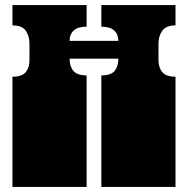

<svg xmlns="http://www.w3.org/2000/svg" viewBox="-20 -736 740 756"><path d="M29 0V-135Q29 -152 29 -156.5Q29 -161 29 -163Q29 -165 29 -171V-172Q29 -179 29 -180.5Q29 -182 29 -187.5Q29 -193 29 -209V-260Q29 -277 29 -281.5Q29 -286 29 -288Q29 -290 29 -296V-297Q29 -304 29 -305.5Q29 -307 29 -312.5Q29 -318 29 -334V-434Q67 -434 81.5 -452Q96 -470 96 -500V-564Q96 -594 81.5 -615Q67 -636 29 -636V-716H321V-631Q287 -631 270.5 -616Q254 -601 254 -575H446Q446 -601 429.5 -616Q413 -631 379 -631V-716H671V-636Q634 -636 619 -615Q604 -594 604 -564V-500Q604 -470 619 -452Q634 -434 671 -434V0H379V-135Q379 -152 379 -156.5Q379 -161 379 -163Q379 -165 379 -171V-172Q379 -179 379 -180.5Q379 -182 379 -187.5Q379 -193 379 -209V-260Q379 -277 379 -281.5Q379 -286 379 -288Q379 -290 379 -296V-297Q379 -304 379 -305.5Q379 -307 379 -312.5Q379 -318 379 -334V-439Q417 -439 431.5 -457Q446 -475 446 -505H254Q254 -475 269 -457Q284 -439 321 -439V0Z"/></svg>

Font: Danfo
Style: Regular
Weight: 400
Designer: Seyi Olusanya, David Udoh, Eyiyemi Adegbite, Mirko Velimirović
Version: Version 1.000